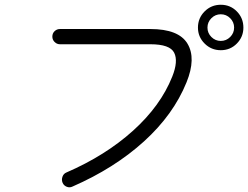

<svg xmlns="http://www.w3.org/2000/svg" viewBox="-20 -788 1043 807"><path d="M285 -4Q273 2 260.5 -3Q248 -8 243 -20Q238 -32 242.5 -45Q247 -58 259 -63Q423 -134 539 -238.5Q655 -343 704 -466Q730 -531 712 -566.5Q694 -602 612 -602H232Q219 -602 209.5 -611.5Q200 -621 200 -634Q200 -648 209.5 -657Q219 -666 232 -666H612Q731 -666 768 -604.5Q805 -543 764 -442Q709 -306 585 -193.5Q461 -81 285 -4ZM908 -577Q868 -577 840 -605Q812 -633 812 -672Q812 -712 840 -740Q868 -768 908 -768Q948 -768 975.5 -740Q1003 -712 1003 -672Q1003 -633 975.5 -605Q948 -577 908 -577ZM908 -616Q931 -616 947.5 -632.5Q964 -649 964 -672Q964 -695 947.5 -711.5Q931 -728 908 -728Q885 -728 868.5 -711.5Q852 -695 852 -672Q852 -649 868.5 -632.5Q885 -616 908 -616Z"/></svg>

Font: Zen Maru Gothic
Style: Regular
Weight: 400
Designer: Yoshimichi Ohira
Foundry: Positype
Version: Version 1.002